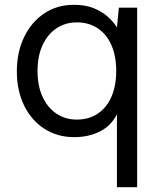

<svg xmlns="http://www.w3.org/2000/svg" viewBox="-20 -558 661 798"><path d="M466 220V-83Q441 -34 394 -11Q347 12 289 12Q218 12 164 -23Q110 -58 80 -120Q50 -182 50 -261Q50 -341 80 -403.5Q110 -466 163.5 -502Q217 -538 287 -538Q335 -538 369.5 -524Q404 -510 428 -488.5Q452 -467 466 -444L474 -526H550V220ZM299 -61Q349 -61 386 -85.5Q423 -110 443 -155.5Q463 -201 463 -263Q463 -325 443 -370.5Q423 -416 386 -440.5Q349 -465 299 -465Q252 -465 215 -440.5Q178 -416 157 -370.5Q136 -325 136 -263Q136 -201 157 -155.5Q178 -110 215 -85.5Q252 -61 299 -61Z"/></svg>

Font: DM Sans 9pt
Style: Regular
Weight: 400
Designer: Colophon Foundry, Jonny Pinhorn
Foundry: Colophon Foundry
Version: Version 4.004;gftools[0.9.30]